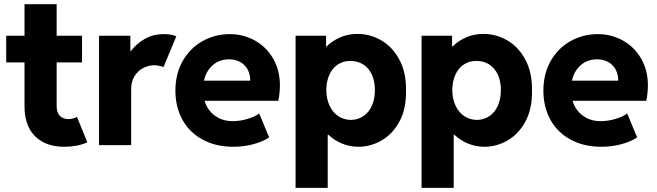

<svg xmlns="http://www.w3.org/2000/svg" viewBox="-20 -697 3156 922"><path d="M97.7 -184.6V-397.5H9.8V-525.4H97.7V-676.8H252V-525.4H374V-397.5H252V-188.5Q252 -156.2 267.3 -140.6Q282.7 -125 308.6 -125Q330.6 -125 349.6 -135.7L399.4 -13.7Q377.9 -3.4 348.9 2.2Q319.8 7.8 290 7.8Q226.6 7.8 183.6 -16.4Q140.6 -40.5 119.1 -83.7Q97.7 -127 97.7 -184.6Z M455.6 -525.4H606V-451.2H607.9Q634.3 -486.3 674.6 -509.8Q714.8 -533.2 767.1 -533.2Q786.1 -533.2 802.7 -530Q819.3 -526.9 826.7 -522.5L765.1 -375Q758.8 -377.9 746.1 -380.6Q733.4 -383.3 719.2 -383.8Q693.4 -383.3 668.2 -370.6Q643.1 -357.9 626.5 -332.3Q609.9 -306.6 609.9 -269.5V0H455.6Z M822.3 -261.7Q822.3 -342.3 857.2 -403.8Q892.1 -465.3 951.7 -499Q1011.2 -532.7 1082 -533.2Q1149.4 -533.2 1204.8 -502Q1260.3 -470.7 1292.2 -414.6Q1324.2 -358.4 1324.2 -287.1Q1323.7 -247.6 1316.4 -212.9H962.4Q976.1 -167.5 1012 -141.4Q1047.9 -115.2 1097.7 -115.2Q1132.8 -115.2 1169.2 -126.2Q1205.6 -137.2 1224.6 -152.3L1272.5 -37.1Q1241.7 -16.6 1196.3 -4.4Q1150.9 7.8 1100.6 7.8Q1016.6 7.8 953.4 -26.4Q890.1 -60.5 856.2 -121.8Q822.3 -183.1 822.3 -261.7ZM1181.6 -309.6Q1181.6 -340.8 1168.7 -364Q1155.8 -387.2 1132.8 -399.7Q1109.9 -412.1 1080.1 -412.1Q1033.2 -412.1 1001.5 -384Q969.7 -356 959.5 -309.6Z M1399.4 -525.4H1545.9V-472.7H1546.9Q1576.7 -502 1614.7 -518.1Q1652.8 -534.2 1696.3 -534.2Q1757.8 -534.2 1811.8 -502.7Q1865.7 -471.2 1898.4 -409.4Q1931.2 -347.7 1929.7 -261.7Q1931.2 -174.8 1898.4 -114Q1865.7 -53.2 1812.7 -22.7Q1759.8 7.8 1701.2 7.8Q1660.6 7.8 1623.8 -7.1Q1586.9 -22 1557.1 -49.8H1553.7V205.1H1399.4ZM1780.3 -264.6Q1780.3 -307.1 1765.4 -339.1Q1750.5 -371.1 1723.6 -387.9Q1696.8 -404.8 1662.1 -404.3Q1629.4 -404.8 1603.3 -387.9Q1577.1 -371.1 1562.3 -339.4Q1547.4 -307.6 1546.9 -264.6Q1547.4 -222.2 1562.5 -189.7Q1577.6 -157.2 1604.5 -139.4Q1631.3 -121.6 1665 -121.1Q1698.7 -121.6 1725.1 -139.4Q1751.5 -157.2 1765.9 -189.5Q1780.3 -221.7 1780.3 -264.6Z M2004.4 -525.4H2150.9V-472.7H2151.9Q2181.6 -502 2219.7 -518.1Q2257.8 -534.2 2301.3 -534.2Q2362.8 -534.2 2416.7 -502.7Q2470.7 -471.2 2503.4 -409.4Q2536.1 -347.7 2534.7 -261.7Q2536.1 -174.8 2503.4 -114Q2470.7 -53.2 2417.7 -22.7Q2364.7 7.8 2306.2 7.8Q2265.6 7.8 2228.8 -7.1Q2191.9 -22 2162.1 -49.8H2158.7V205.1H2004.4ZM2385.3 -264.6Q2385.3 -307.1 2370.4 -339.1Q2355.5 -371.1 2328.6 -387.9Q2301.8 -404.8 2267.1 -404.3Q2234.4 -404.8 2208.3 -387.9Q2182.1 -371.1 2167.2 -339.4Q2152.3 -307.6 2151.9 -264.6Q2152.3 -222.2 2167.5 -189.7Q2182.6 -157.2 2209.5 -139.4Q2236.3 -121.6 2270 -121.1Q2303.7 -121.6 2330.1 -139.4Q2356.4 -157.2 2370.8 -189.5Q2385.3 -221.7 2385.3 -264.6Z M2589.4 -261.7Q2589.4 -342.3 2624.3 -403.8Q2659.2 -465.3 2718.8 -499Q2778.3 -532.7 2849.1 -533.2Q2916.5 -533.2 2971.9 -502Q3027.3 -470.7 3059.3 -414.6Q3091.3 -358.4 3091.3 -287.1Q3090.8 -247.6 3083.5 -212.9H2729.5Q2743.2 -167.5 2779.1 -141.4Q2814.9 -115.2 2864.7 -115.2Q2899.9 -115.2 2936.3 -126.2Q2972.7 -137.2 2991.7 -152.3L3039.6 -37.1Q3008.8 -16.6 2963.4 -4.4Q2918 7.8 2867.7 7.8Q2783.7 7.8 2720.5 -26.4Q2657.2 -60.5 2623.3 -121.8Q2589.4 -183.1 2589.4 -261.7ZM2948.7 -309.6Q2948.7 -340.8 2935.8 -364Q2922.9 -387.2 2899.9 -399.7Q2877 -412.1 2847.2 -412.1Q2800.3 -412.1 2768.6 -384Q2736.8 -356 2726.6 -309.6Z"/></svg>

Font: Reddit Sans Fudge ExtraBold
Style: Regular
Weight: 800
Designer: Stephen Hutchings
Foundry: Reddit
Version: Version 1.011